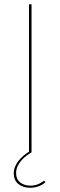

<svg xmlns="http://www.w3.org/2000/svg" viewBox="-20 -720 285 907"><path d="M195 140Q182 153 162.5 160Q143 167 122 167Q89 167 67 149.5Q45 132 45 98Q45 81 51.8 66Q58.5 51 69 38Q79.5 25 92.2 14.5Q105 4 117 -3.5V-700H129V0Q119 5.5 106.2 14.8Q93.5 24 82.2 36.5Q71 49 63.5 64.5Q56 80 56 98Q56 126 75.2 141.5Q94.5 157 123 157Q139 157 150.2 153.5Q161.5 150 169 146Q176.5 142 181 138.5Q185.5 135 188 135Q190 135 192 137Z"/></svg>

Font: Lato 2
Style: Regular
Weight: 100
Designer: Lukasz Dziedzic with Adam Twardoch and Botio Nikoltchev
Foundry: tyPoland Lukasz Dziedzic
Version: Version 2.015; 2015-08-06; http://www.latofonts.com/